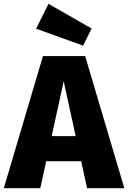

<svg xmlns="http://www.w3.org/2000/svg" viewBox="-39 -990 674 1010"><path d="M443 -840 398 -750 151 -839 216 -970ZM419 0 388 -142H204L173 0H-19L187 -695H409L615 0ZM233 -274H359L296 -563Z"/></svg>

Font: FiraGO ExtraBold
Style: Regular
Weight: 800
Designer: bBox Type
Foundry: bBox Type GmbH
Version: Version 1.001;PS 001.001;hotconv 1.0.88;makeotf.lib2.5.64775